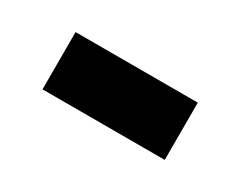

<svg xmlns="http://www.w3.org/2000/svg" viewBox="-32 -448 379 302"><g transform="rotate(30 157.0 -297.0)"><path d="M46 -349H268V-245H46Z"/></g></svg>

Font: Noto Sans Devanagari Condensed SemiBold
Style: Regular
Weight: 600
Width: 3
Designer: Jelle Bosma - Monotype Design Team
Foundry: Monotype Imaging Inc.
Version: Version 2.004; ttfautohint (v1.8.4.7-5d5b)